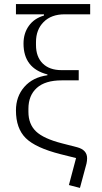

<svg xmlns="http://www.w3.org/2000/svg" viewBox="-20 -760 499 939"><path d="M421 -690H296Q231 -690 193.5 -652.5Q156 -615 156 -554V-540Q156 -482 189 -449.5Q222 -417 281 -417H365V-367H282Q201 -367 160 -330Q119 -293 119 -228V-213Q119 -153 156 -117.5Q193 -82 283 -59L357 -40Q406 -27 406 14Q406 27 403 40L371 159L317 145L352 13L276 -6Q154 -37 106 -84.5Q58 -132 58 -220Q58 -288 99 -335Q140 -382 212 -392V-396Q95 -426 95 -547Q95 -597 121 -633.5Q147 -670 195 -684V-690H58V-740H421Z"/></svg>

Font: IBM Plex Sans Light
Style: Regular
Weight: 300
Designer: Mike Abbink, Paul van der Laan, Pieter van Rosmalen
Foundry: Bold Monday
Version: Version 3.0